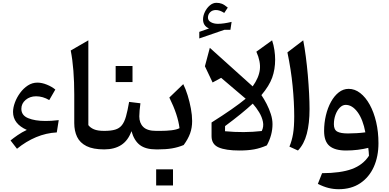

<svg xmlns="http://www.w3.org/2000/svg" viewBox="-20 -1052 2738 1352"><path d="M168.9 -137.2Q71.8 -180.2 71.8 -263.7Q71.8 -294.4 85 -330.1Q98.1 -365.7 121.6 -397.7Q145 -429.7 176 -450Q207 -470.2 243.2 -470.2Q274.9 -470.2 310.3 -455.8Q345.7 -441.4 369.6 -421.4L326.7 -347.2Q281.7 -374 233.9 -374Q190.9 -374 160.6 -348.6Q130.4 -323.2 130.4 -285.6Q130.4 -239.7 178.2 -220Q226.1 -200.2 300.3 -200.2Q320.8 -200.2 341.6 -201.4Q362.3 -202.6 393.6 -206.1L379.9 -119.6Q305.2 -115.7 234.4 -86.2Q163.6 -56.6 99.6 -4.4L54.2 -63Q74.2 -79.6 104.2 -100.3Q134.3 -121.1 168.9 -137.2Z M602.1 -768.1V-170.9Q616.2 -152.3 641.8 -141.4Q667.5 -130.4 713.4 -130.4H713.9V0H713.4Q635.3 0 589.1 -23.2Q543 -46.4 522.9 -88.1Q502.9 -129.9 502.9 -185.1V-386.7Q502.9 -475.6 496.8 -554Q490.7 -632.3 478 -696.3Z M794.4 -587.4H913.1V-474.1H794.4ZM713.9 0Q704.6 0 700.2 -7.8Q695.8 -15.6 695.8 -34.7V-95.7Q695.8 -114.7 700.2 -122.6Q704.6 -130.4 713.9 -130.4Q761.2 -130.4 790.8 -139.2Q820.3 -147.9 838.1 -170.2Q856 -192.4 867.2 -232.2Q878.4 -272 889.2 -334.5L968.8 -324.7Q965.3 -298.3 963.1 -274.9Q960.9 -251.5 960.9 -232.4Q960.9 -185.5 989 -158Q1017.1 -130.4 1079.1 -130.4H1079.6V0H1079.1Q1005.4 0 964.8 -31Q924.3 -62 905.8 -128.4Q881.8 -62 833.7 -31Q785.6 0 713.9 0Z M1079.6 140.6H1198.2V253.9H1079.6ZM1079.6 0Q1070.3 0 1065.9 -7.8Q1061.5 -15.6 1061.5 -34.7V-95.7Q1061.5 -114.7 1065.9 -122.6Q1070.3 -130.4 1079.6 -130.4H1109.9Q1150.4 -130.4 1186.5 -134.5Q1222.7 -138.7 1244.1 -149.4Q1232.9 -243.2 1172.4 -365.2L1270.5 -459.5Q1287.1 -426.3 1301.3 -380.9Q1315.4 -335.4 1324.2 -287.8Q1333 -240.2 1333 -199.7Q1333 -152.3 1318.6 -112.5Q1304.2 -72.8 1273.4 -30.8Q1233.4 -14.2 1191.2 -7.1Q1148.9 0 1093.8 0Z M1710 -356.9 1537.1 -503.9 1477.1 -471.2 1422.9 -585.4 1457.5 -715.3 1759.3 -443.8Q1803.2 -505.4 1809.8 -561.8Q1816.4 -618.2 1785.2 -688L1896 -768.1Q1907.2 -734.4 1912.4 -698.7Q1917.5 -663.1 1917.5 -632.8Q1917.5 -563.5 1896.7 -505.6Q1876 -447.8 1820.8 -382.3Q1839.8 -354.5 1857.7 -319.8Q1875.5 -285.2 1887.2 -248.5Q1898.9 -211.9 1898.9 -177.7Q1898.9 -101.1 1858.9 -28.3Q1813.5 -8.3 1769.3 -0.2Q1725.1 7.8 1666.5 7.8Q1569.8 7.8 1519.8 -13.9Q1469.7 -35.6 1469.7 -93.3V-189.5Q1550.3 -240.2 1610.1 -282Q1669.9 -323.7 1710 -356.9ZM1759.8 -322.3Q1722.7 -288.1 1674.1 -248.5Q1625.5 -209 1564.9 -164.1L1564.5 -127.9Q1698.2 -115.2 1823.2 -129.4Q1838.4 -160.6 1831.5 -194.6Q1824.7 -228.5 1804.7 -261.5Q1784.7 -294.4 1759.8 -322.3ZM1444.3 -928.2Q1444.3 -907.2 1465.1 -895.8Q1485.8 -884.3 1514.2 -884.3Q1554.7 -884.3 1610.8 -897.9L1602.5 -842.3H1560.5L1383.3 -781.2V-827.6L1451.7 -851.6Q1409.7 -870.1 1409.7 -915.5Q1409.7 -941.4 1422.9 -968.5Q1436 -995.6 1457.5 -1013.9Q1479 -1032.2 1503.9 -1032.2Q1525.4 -1032.2 1542.7 -1025.4Q1560.1 -1018.6 1584 -998.5L1559.1 -960.9Q1527.8 -981.4 1500.5 -981.4Q1475.1 -981.4 1459.7 -965.8Q1444.3 -950.2 1444.3 -928.2Z M2115.2 -768.1Q2125 -717.8 2133.3 -654.5Q2141.6 -591.3 2147.5 -524.2Q2153.3 -457 2156.5 -394.5Q2159.7 -332 2159.7 -283.7Q2159.7 -183.6 2140.4 -110.1Q2121.1 -36.6 2078.1 7.8L2018.1 -19.5Q2035.6 -61.5 2043.7 -110.1Q2051.8 -158.7 2051.8 -233.4Q2051.8 -332 2040.5 -447Q2029.3 -562 2003.9 -683.1Z M2364.7 280.3Q2328.6 280.3 2293.7 271.7Q2258.8 263.2 2218.3 242.7L2248 167.5Q2379.4 167 2457.8 138.2Q2536.1 109.4 2578.1 44.9Q2577.6 30.3 2576.4 17.3Q2575.2 4.4 2573.2 -10.7Q2538.6 -2 2498.5 2.9Q2458.5 7.8 2416.5 7.8Q2338.4 7.8 2300.3 -24.2Q2262.2 -56.2 2262.2 -129.9Q2262.2 -186.5 2274.9 -239.7Q2287.6 -293 2310.8 -335Q2334 -377 2365.5 -401.6Q2397 -426.3 2435.1 -426.3Q2478.5 -426.3 2516.6 -396.7Q2554.7 -367.2 2583.5 -314.9Q2612.3 -262.7 2628.7 -193.1Q2645 -123.5 2645 -43.5Q2645 50.3 2612.1 123.3Q2579.1 196.3 2516.4 238.3Q2453.6 280.3 2364.7 280.3ZM2552.7 -120.1Q2536.1 -210.4 2498.3 -262Q2460.4 -313.5 2414.6 -313.5Q2391.6 -313.5 2372.6 -293.9Q2353.5 -274.4 2342.3 -243.4Q2331.1 -212.4 2331.1 -177.2Q2331.1 -138.7 2354.7 -125.5Q2378.4 -112.3 2430.7 -112.3Q2459.5 -112.3 2491.9 -114.3Q2524.4 -116.2 2552.7 -120.1Z"/></svg>

Font: Pinar-DS3-FD SemiBold
Style: Regular
Weight: 600
Designer: Amin Abedi
Version: Version 3.000